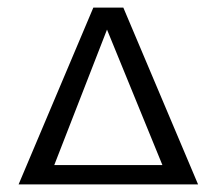

<svg xmlns="http://www.w3.org/2000/svg" viewBox="-20 -486 571 506"><path d="M502 0H29L226 -466H305ZM408 -51 262 -408 123 -51Z"/></svg>

Font: Ysabeau SC
Style: Regular
Weight: 400
Designer: Christian Thalmann (Catharsis Fonts)
Version: Version 0.003